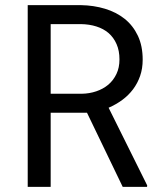

<svg xmlns="http://www.w3.org/2000/svg" viewBox="-20 -731 640 751"><path d="M320.3 -290 460 0H555.2L555.7 -5.9L404.8 -309.6Q434.1 -322.3 458.5 -340.3Q482.9 -358.4 500.5 -381.8Q518.1 -405.3 528.1 -434.1Q538.1 -462.9 538.1 -497.6Q538.1 -551.3 519.3 -591.1Q500.5 -630.9 467.8 -657.2Q434.6 -683.6 390.6 -696.8Q346.7 -710 296.9 -710.9H88.4V0H178.2V-290ZM178.2 -364.3V-636.7H296.9Q329.6 -636.2 357.2 -627.4Q384.8 -618.7 404.8 -601.6Q424.8 -584 436 -558.3Q447.3 -532.7 447.3 -498.5Q447.3 -466.3 435.5 -441.7Q423.8 -417 403.8 -399.9Q383.3 -382.8 356.4 -373.8Q329.6 -364.7 299.3 -364.3Z"/></svg>

Font: Roboto Mono
Style: Regular
Weight: 400
Monospace: yes
Designer: Google
Version: Version 3.000